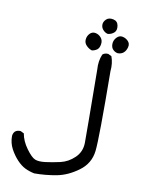

<svg xmlns="http://www.w3.org/2000/svg" viewBox="-86 -590 672 888"><g transform="rotate(10 250.0 -146.0)"><path d="M136.7 237.3Q113.3 232.4 93.3 222.7Q73.2 212.9 53.7 191.9Q34.2 170.9 20 144Q5.9 117.2 5.9 85Q6.8 72.3 14.6 63.5Q25.4 53.7 42 55.7L57.6 63.5Q63.5 98.6 88.4 132.8Q113.3 167 130.4 173.8Q147.5 180.7 178.7 176.8Q210 172.9 247.1 164.6Q284.2 156.2 313.5 127.9Q342.8 99.6 343.3 57.6Q343.8 15.6 340.8 -287.1Q337.9 -326.2 351.6 -358.4Q362.3 -368.2 378.9 -366.2L394.5 -358.4Q406.2 -327.1 402.3 -289.1Q405.3 26.4 398.4 85.9Q391.6 145.5 342.3 181.6Q293 217.8 241.7 227.5Q190.4 237.3 136.7 237.3ZM300.8 -369.1Q287.1 -373 274.9 -385.3Q262.7 -397.5 264.2 -414.1Q265.6 -430.7 276.9 -442.4Q288.1 -454.1 303.7 -451.2Q319.3 -448.2 330.1 -435.5Q340.8 -422.9 337.9 -404.3Q335 -385.7 324.7 -378.4Q314.5 -371.1 300.8 -369.1ZM420.9 -377Q408.2 -378.9 398.4 -388.7Q388.7 -398.4 389.2 -415.5Q389.6 -432.6 401.9 -445.8Q414.1 -459 429.7 -456.1Q445.3 -453.1 456.5 -441.4Q467.8 -429.7 463.4 -412.6Q459 -395.5 448.2 -386.2Q437.5 -377 420.9 -377ZM360.4 -457Q348.6 -459 338.4 -469.7Q328.1 -480.5 328.1 -494.6Q328.1 -508.8 340.3 -520.5Q352.5 -532.2 373.5 -527.8Q394.5 -523.4 397.9 -502Q401.4 -480.5 389.6 -469.7Q377.9 -459 360.4 -457Z"/></g></svg>

Font: JasonHandwriting4
Style: Regular
Weight: 400
Version: Version 1.01.21